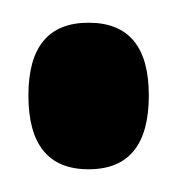

<svg xmlns="http://www.w3.org/2000/svg" viewBox="-20 -137 156 169"><path d="M58 12Q5 12 5 -53Q5 -117 58 -117Q111 -117 111 -53Q111 12 58 12Z"/></svg>

Font: Bricolage Grotesque 96pt Condensed Medium
Style: Regular
Weight: 500
Width: 3
Designer: Mathieu Triay
Foundry: Atelier Triay
Version: Version 1.001; ttfautohint (v1.8.4.7-5d5b);gftools[0.9.33.de